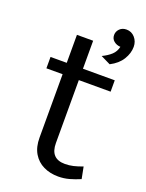

<svg xmlns="http://www.w3.org/2000/svg" viewBox="-138 -777 651 857"><g transform="rotate(20 188.0 -348.5)"><path d="M248 12Q209 12 178 -3Q147 -18 129 -48Q111 -78 111 -123V-611H188V-125Q188 -51 257 -51Q277.5 -51 296.8 -55.5Q316 -60 340 -69L351 -13Q325.5 -2 300.2 5Q275 12 248 12ZM34 -424V-478H339V-424ZM293 -537.5 247 -560Q273 -572.5 289.8 -588Q306.5 -603.5 311.5 -627Q293 -628 280 -638.8Q267 -649.5 267 -667.5Q267 -684 279.2 -696.5Q291.5 -709 311.5 -709Q335.5 -709 351.5 -690.8Q367.5 -672.5 367.5 -647Q367.5 -616.5 349.2 -586.8Q331 -557 293 -537.5Z"/></g></svg>

Font: Karla
Style: Regular
Weight: 400
Designer: Jonathan Pinhorn
Version: Version 2.004;gftools[0.9.33]